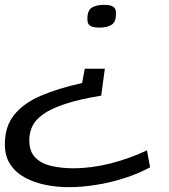

<svg xmlns="http://www.w3.org/2000/svg" viewBox="-23 -559 699 793"><path d="M410 -275 395 -164Q304 -149 245.5 -129.5Q187 -110 155 -87Q123 -64 110.5 -37.5Q98 -11 98 20Q98 68 124 93Q150 118 191.5 127Q233 136 279 136Q355 136 433.5 116Q512 96 584 62L597 132Q549 158 491.5 176.5Q434 195 374.5 204.5Q315 214 261 214Q212 214 165 204.5Q118 195 80 174.5Q42 154 19.5 120Q-3 86 -3 37Q-3 -36 35 -84Q73 -132 144.5 -163Q216 -194 316 -216L327 -275ZM456 -506Q457 -470 439 -457.5Q421 -445 388 -445Q361 -445 349.5 -452.5Q338 -460 338 -478Q337 -515 355.5 -527Q374 -539 406 -539Q433 -539 444.5 -531.5Q456 -524 456 -506Z"/></svg>

Font: Georama ExtraExtended
Style: Italic
Weight: 400
Width: 8
Italic angle: -9°
Designer: Jean-Baptiste Levee
Foundry: Production Type
Version: Version 1.000